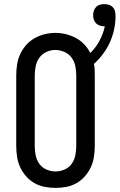

<svg xmlns="http://www.w3.org/2000/svg" viewBox="-20 -906 582 934"><path d="M250 8Q223 8 197 3Q171 -2 148 -15Q125 -28 107 -48.5Q89 -69 78 -93Q67 -117 63 -143.5Q59 -170 59 -196V-539Q59 -565 63 -591.5Q67 -618 78 -642Q89 -666 107 -686.5Q125 -707 148 -720Q171 -733 197 -739.5Q223 -746 250 -746Q276 -746 301.5 -739.5Q327 -733 349.5 -721Q372 -709 390 -690Q408 -671 419 -648Q446 -674 464 -707.5Q482 -741 490 -778Q489 -778 488 -778Q487 -778 487 -778Q476 -778 465.5 -781.5Q455 -785 447.5 -792.5Q440 -800 436.5 -810.5Q433 -821 433 -832Q433 -843 436.5 -853.5Q440 -864 447.5 -872Q455 -880 466 -883Q477 -886 487 -886Q499 -886 510 -882.5Q521 -879 529 -870.5Q537 -862 539.5 -850.5Q542 -839 542 -828Q542 -795 535 -762.5Q528 -730 514.5 -700Q501 -670 481 -643.5Q461 -617 437 -595Q440 -581 440.5 -567Q441 -553 441 -539V-196Q441 -170 437 -143.5Q433 -117 422 -93Q411 -69 393 -48.5Q375 -28 352 -15Q329 -2 303 3Q277 8 250 8ZM250 -72Q273 -72 294.5 -81.5Q316 -91 329 -109.5Q342 -128 346.5 -151Q351 -174 351 -196V-539Q351 -561 346.5 -584Q342 -607 328.5 -625.5Q315 -644 293 -653.5Q271 -663 249 -663Q226 -663 205 -653Q184 -643 171 -624.5Q158 -606 153.5 -583.5Q149 -561 149 -539V-196Q149 -174 153.5 -151Q158 -128 171 -109.5Q184 -91 205.5 -81.5Q227 -72 250 -72Z"/></svg>

Font: Iosevka Slab Medium
Style: Regular
Weight: 500
Monospace: yes
Designer: Belleve Invis
Foundry: Belleve Invis
Version: Version 11.1.1; ttfautohint (v1.8.3)